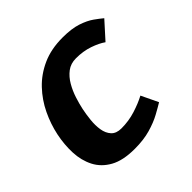

<svg xmlns="http://www.w3.org/2000/svg" viewBox="-140 -631 763 763"><g transform="rotate(-45 241.5 -250.0)"><path d="M201 8Q136 8 96.5 -14Q57 -36 38 -73Q19 -110 17 -156Q15 -202 25 -250Q35 -298 57 -344Q79 -390 114 -427Q149 -464 198 -486Q247 -508 311 -508H312Q362 -508 395 -497Q428 -486 449 -471Q470 -456 483 -445L419 -374Q398 -389 364.5 -400.5Q331 -412 291 -412Q261 -412 240 -396Q219 -380 204.5 -355Q190 -330 181 -302Q172 -274 167 -250Q162 -226 159 -197.5Q156 -169 160 -144Q164 -119 178.5 -103Q193 -87 222 -87Q263 -87 301 -99Q339 -111 367 -126L401 -55Q383 -44 355.5 -29Q328 -14 290 -3Q252 8 202 8H201Z"/></g></svg>

Font: Epunda Sans
Style: Bold Italic
Weight: 700
Italic angle: -12.0243°
Designer: Simon Atzbach
Foundry: typofactur
Version: Version 2.204; ttfautohint (v1.8.4.7-5d5b)